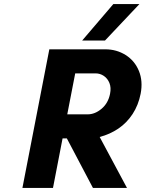

<svg xmlns="http://www.w3.org/2000/svg" viewBox="-20 -922 714 942"><path d="M222 -680H497Q552 -680 596.5 -652Q641 -624 661.5 -574Q682 -524 670 -462Q659 -406 630.5 -362.5Q602 -319 560.5 -291Q519 -263 469 -250L603 0H436L308 -243H287L240 0H90ZM520 -462Q526 -492 517 -514.5Q508 -537 489.5 -549.5Q471 -562 449 -562H349L310 -361H410Q446 -361 478.5 -388.5Q511 -416 520 -462ZM536 -902H664L495 -723H383Z"/></svg>

Font: Teachers[wght] Italic
Style: Regular
Weight: 400
Designer: Alfredo Marco Pradil & Chank Diesel
Version: Version 1.000;Glyphs 3.1.2 (3151)